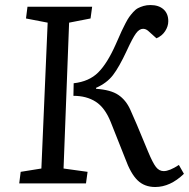

<svg xmlns="http://www.w3.org/2000/svg" viewBox="-20 -727 749 761"><path d="M272 -397Q333 -403.8 369.1 -439.7Q405.3 -475.6 439 -551.8Q441.4 -557.6 446.8 -569.3Q457 -592.8 462.2 -604Q467.3 -615.2 476.6 -633.1Q485.8 -650.9 491.9 -659.4Q498 -668 507.8 -679Q517.6 -689.9 527.1 -694.8Q536.6 -699.7 549.1 -703.4Q561.5 -707 576.2 -707Q608.9 -707 627.9 -690.2Q647 -673.3 647 -643.1Q647 -622.6 634.5 -603.5Q622.1 -584.5 600.1 -575.2L566.9 -605Q557.6 -612.8 546.9 -612.8Q532.2 -612.8 518.8 -594.5Q505.4 -576.2 481.9 -524.9Q452.1 -460.9 427.7 -429.2Q403.3 -397.5 360.8 -378.9V-375Q418.9 -371.1 449 -350.8Q479 -330.6 496.1 -293Q512.7 -257.8 566.9 -126Q585.4 -81.5 598.1 -65.2Q610.8 -48.8 628.9 -48.8Q651.9 -48.8 689 -73.2L709 -38.1Q654.8 14.2 595.2 14.2Q552.7 14.2 525.4 -12.2Q498 -38.6 476.1 -99.1Q472.2 -109.4 418.9 -243.2Q396 -300.3 359.6 -323.7Q323.2 -347.2 271 -347.2ZM168.9 -637.2 83 -653.8 88.9 -700.2H345.2L338.9 -653.8L253.9 -637.2L231.9 -59.1L327.1 -45.9L320.8 0H56.2L62 -45.9L144 -59.1Z"/></svg>

Font: Literata Book
Style: Italic
Weight: 400
Italic angle: -3°
Designer: Latin by Veronika Burian and Jose Scaglione. Greek by Irene Vlachou. Cyrillic by Vera Evstafieva
Foundry: TypeTogether
Version: Version 1.003;PS 001.003;hotconv 1.0.88;makeotf.lib2.5.64775